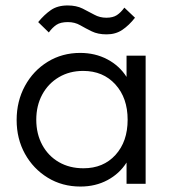

<svg xmlns="http://www.w3.org/2000/svg" viewBox="-20 -674 625 704"><path d="M275 10Q208 10 155 -22.5Q102 -55 71.5 -110Q41 -165 41 -234Q41 -303 71.5 -359Q102 -415 155 -447.5Q208 -480 274 -480Q329 -480 373.5 -456.5Q418 -433 444 -392V-470H514V0H444V-78Q418 -37 374 -13.5Q330 10 275 10ZM286 -57Q359 -57 403.5 -106Q448 -155 448 -235Q448 -315 403 -364.5Q358 -414 285 -414Q235 -414 196 -391Q157 -368 135 -327.5Q113 -287 113 -235Q113 -183 135 -142.5Q157 -102 196 -79.5Q235 -57 286 -57ZM371 -548Q339 -548 316.5 -559Q294 -570 274 -581.5Q254 -593 229 -593Q202 -593 187 -583Q172 -573 159 -555L120 -593Q142 -620 166.5 -637Q191 -654 228 -654Q260 -654 283 -642.5Q306 -631 326 -620Q346 -609 370 -609Q394 -609 408.5 -618.5Q423 -628 436 -646L475 -609Q453 -581 428.5 -564.5Q404 -548 371 -548Z"/></svg>

Font: Outfit Light
Style: Regular
Weight: 300
Designer: Rodrigo Fuenzalida
Foundry: fragTYPE
Version: Version 1.100; ttfautohint (v1.8.4.7-5d5b)